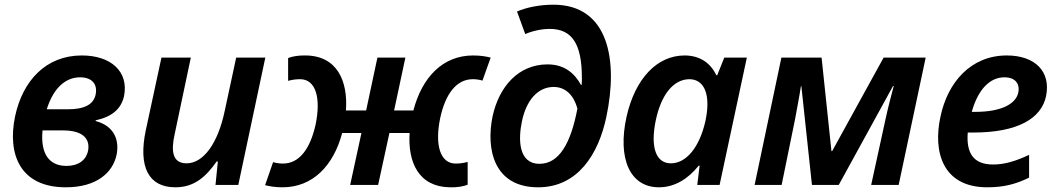

<svg xmlns="http://www.w3.org/2000/svg" viewBox="-20 -787 4488 817"><path d="M260 10C392 10 460 -53 476 -128C488 -186 470 -250 387 -272V-275C456 -290 496 -323 508 -379C528 -482 453 -551 328 -551C175 -551 76 -443 44 -291C11 -131 65 10 260 10ZM321 -458C370 -458 396 -430 387 -385C378 -342 339 -322 269 -322H179C209 -418 263 -458 321 -458ZM263 -81C185 -81 152 -138 161 -232H249C328 -232 364 -200 355 -147C347 -105 313 -81 263 -81Z M726 10C803 10 853 -30 902 -100H907L897 0H994L1109 -542H985L936 -314C907 -176 845 -92 774 -92C712 -92 708 -147 723 -215L792 -542H667L600 -231C568 -77 612 10 726 10Z M1182 10C1311 10 1399 -82 1436 -221H1518L1470 0H1589L1637 -221H1723C1715 -97 1761 8 1894 10C1925 11 1953 6 1970 -1V-98C1952 -93 1935 -91 1919 -91C1854 -91 1829 -168 1853 -284C1875 -387 1922 -450 1992 -450C2006 -450 2020 -448 2033 -444L2068 -542C2051 -546 2028 -551 1993 -551C1864 -551 1776 -458 1739 -317H1657L1705 -542H1586L1538 -317H1452C1461 -442 1415 -549 1282 -551C1251 -552 1223 -547 1206 -540V-443C1224 -448 1241 -450 1257 -450C1322 -450 1347 -374 1323 -257C1300 -154 1254 -91 1184 -91C1170 -91 1156 -93 1142 -97L1108 1C1125 5 1147 10 1182 10Z M2270 10C2439 10 2527 -132 2560 -289C2611 -529 2571 -767 2335 -767C2278 -767 2221 -756 2180 -738L2215 -642C2247 -656 2286 -664 2319 -664C2415 -664 2456 -599 2456 -456C2456 -449 2456 -437 2455 -426H2452C2426 -473 2384 -513 2310 -513C2187 -513 2104 -420 2076 -292C2047 -151 2082 10 2270 10ZM2276 -90C2185 -90 2185 -195 2201 -271C2219 -358 2267 -417 2336 -417C2390 -417 2423 -377 2437 -325C2409 -177 2359 -90 2276 -90Z M2784 10C2852 10 2909 -27 2953 -82H2957L2947 0H3042L3158 -542H3062L3032 -467H3028C3004 -518 2959 -551 2893 -551C2775 -551 2682 -451 2646 -290C2607 -113 2660 10 2784 10ZM2835 -92C2771 -92 2747 -160 2770 -273C2793 -384 2845 -449 2913 -450C2979 -450 3006 -381 2981 -269C2956 -160 2900 -92 2835 -92Z M3191 0H3306L3363 -279C3371 -324 3381 -373 3388 -420H3390L3435 0H3549L3780 -421H3783C3774 -386 3760 -335 3749 -284L3687 0H3804L3919 -542H3740L3521 -144H3518L3476 -542H3305Z M4181 10C4255 10 4305 -5 4359 -31V-128C4299 -100 4253 -87 4206 -87C4123 -87 4091 -134 4098 -223H4121C4313 -223 4411 -284 4431 -377C4453 -482 4385 -551 4264 -551C4110 -551 4012 -435 3982 -291C3949 -141 3991 10 4181 10ZM4254 -458C4306 -458 4320 -424 4313 -393C4302 -342 4236 -311 4130 -311H4115C4143 -410 4194 -458 4254 -458Z"/></svg>

Font: Noto Sans SemiBold
Style: Italic
Weight: 600
Italic angle: -12°
Designer: Monotype Design Team
Foundry: Monotype Imaging Inc.
Version: Version 2.013